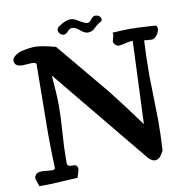

<svg xmlns="http://www.w3.org/2000/svg" viewBox="-88 -919 949 978"><g transform="rotate(-10 387.0 -430.0)"><path d="M344.7 -835Q359.4 -833 371.6 -825.2Q383.8 -817.4 388.2 -815.4Q392.6 -813.5 403.3 -807.6Q414.1 -801.8 420.9 -801.8H424.8Q434.6 -802.7 445.3 -816.9Q456.1 -831.1 465.8 -831.1Q494.1 -831.1 497.1 -807.6Q497.1 -799.8 488.3 -794.9Q479.5 -790 475.6 -787.6Q471.7 -785.2 463.4 -777.3Q455.1 -769.5 446.3 -762.2Q437.5 -754.9 418 -752.9H417Q400.4 -752.9 378.9 -771.5Q357.4 -790 340.8 -790H338.9Q329.1 -790 316.9 -776.9Q304.7 -763.7 294.9 -763.7H292Q281.2 -765.6 273.9 -773.4Q266.6 -781.2 266.6 -788.6Q266.6 -795.9 268.1 -799.3Q269.5 -802.7 272.9 -805.7Q276.4 -808.6 278.3 -810.1Q280.3 -811.5 286.1 -814.9Q292 -818.4 293 -819.3Q319.3 -835 339.8 -835ZM107.4 -649.4 60.5 -646.5Q26.4 -646.5 19.5 -667Q17.6 -672.9 17.6 -675.8Q17.6 -698.2 58.6 -716.8Q105.5 -728.5 139.2 -728.5Q172.9 -728.5 244.1 -709L468.8 -439.5L535.2 -353.5L616.2 -244.1L633.8 -671.9Q616.2 -671.9 593.8 -666Q571.3 -660.2 561 -660.2Q550.8 -660.2 542 -668.9Q533.2 -677.7 533.2 -685.5L542 -719.7Q542 -724.6 539.1 -730.5Q599.6 -734.4 632.8 -734.4Q666 -734.4 758.8 -728.5Q770.5 -728.5 770.5 -709.5Q770.5 -690.4 750 -669.9Q740.2 -661.1 730.5 -661.1L691.4 -664.1Q686.5 -567.4 686.5 -481.4L691.4 -252Q691.4 -176.8 686.5 -94.7Q685.5 -93.8 680.2 -84Q674.8 -74.2 670.9 -69.3Q659.2 -54.7 644.5 -52.7H640.6Q619.1 -52.7 594.7 -85.9L197.3 -569.3Q206.1 -463.9 206.1 -409.7Q206.1 -355.5 200.2 -276.4Q194.3 -197.3 194.3 -138.7V-111.3Q198.2 -99.6 215.8 -99.6H225.6Q248 -99.6 248 -77.1Q248 -70.3 242.7 -55.7Q237.3 -41 236.3 -33.2Q202.1 -32.2 151.4 -28.8Q100.6 -25.4 65.4 -25.4H36.1Q35.2 -33.2 29.3 -47.9Q23.4 -62.5 23.4 -69.3Q23.4 -76.2 30.8 -86.9Q38.1 -97.7 64.5 -97.7Q64.5 -97.7 113.3 -93.8Q125 -93.8 130.9 -99.6Q127 -202.1 127 -279.3L130.9 -641.6Q126 -649.4 107.4 -649.4Z"/></g></svg>

Font: Essays1743
Style: Medium
Weight: 500
Designer: Based on the typeface in a 1743 English translation of the essays of Montaigne.  PostScript/TrueType font designed by Jo
Version: Version 002.100